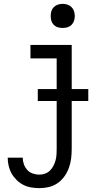

<svg xmlns="http://www.w3.org/2000/svg" viewBox="-20 -753 540 996"><path d="M185 223Q164 223 142.5 219.5Q121 216 102 206.5Q83 197 67 181.5Q51 166 40.5 147.5Q30 129 25 107.5Q20 86 20 65H98Q98 83 104 99.5Q110 116 122 129Q134 142 151 147.5Q168 153 185 153Q200 153 214.5 147.5Q229 142 239.5 131.5Q250 121 257 107.5Q264 94 268 79.5Q272 65 273 50Q274 35 274 20V-229H176V-291H274V-450H138V-520H352V-291H438V-229H352V20Q352 45 349 69.5Q346 94 337.5 117.5Q329 141 314.5 161.5Q300 182 279.5 196.5Q259 211 234.5 217Q210 223 185 223ZM305 -608Q292 -608 280 -611.5Q268 -615 259 -624Q250 -633 246.5 -645Q243 -657 243 -670Q243 -683 246.5 -695Q250 -707 259 -716Q268 -725 280 -729Q292 -733 305 -733Q318 -733 330 -729Q342 -725 351 -716Q360 -707 364 -695Q368 -683 368 -670Q368 -657 364 -645Q360 -633 351 -624Q342 -615 330 -611.5Q318 -608 305 -608Z"/></svg>

Font: Iosevka Term Curly
Style: Regular
Weight: 400
Designer: Belleve Invis
Foundry: Belleve Invis
Version: Version 32.3.0